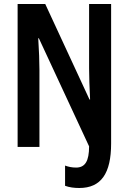

<svg xmlns="http://www.w3.org/2000/svg" viewBox="-20 -734 642 959"><path d="M376 205C485 205 535 132 535 -17V-714H425V-392C425 -351 427 -299 430 -237H427L206 -714H68V0H177V-385C177 -426 175 -480 171 -543H174L425 -3C425 71 405 103 360 103C339 103 321 99 305 93V194C327 202 350 205 376 205Z"/></svg>

Font: Noto Sans Khmer ExtraCondensed SemiBold
Style: Regular
Weight: 600
Width: 2
Designer: Danh Hong and the Monotype Design Team
Foundry: Monotype Imaging Inc.
Version: Version 2.004